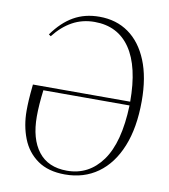

<svg xmlns="http://www.w3.org/2000/svg" viewBox="-84 -816 794 902"><g transform="rotate(10 313.0 -365.0)"><path d="M286 14Q206 14 155 -22Q104 -58 80.5 -118.5Q57 -179 57 -250Q57 -274 58.5 -300.5Q60 -327 65 -376H529Q529 -543 470 -629.5Q411 -716 300 -716Q242 -716 194.5 -690Q147 -664 108 -614L98 -621Q142 -683 195.5 -713.5Q249 -744 318 -744Q399 -744 458 -702Q517 -660 549.5 -580.5Q582 -501 582 -388Q582 -261 545.5 -171Q509 -81 442.5 -33.5Q376 14 286 14ZM292 -5Q396 -5 459.5 -92.5Q523 -180 529 -358H118Q109 -286 109 -232Q109 -125 155.5 -65Q202 -5 292 -5Z"/></g></svg>

Font: Literata 72pt ExtraLight
Style: Italic
Weight: 200
Italic angle: -2°
Designer: Latin by Veronika Burian and Jose Scaglione. Greek by Irene Vlachou. Cyrillic by Vera Evstafieva
Foundry: TypeTogether
Version: Version 3.002